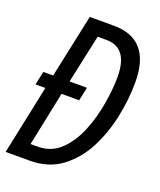

<svg xmlns="http://www.w3.org/2000/svg" viewBox="-134 -798 732 881"><g transform="rotate(20 232.5 -357.0)"><path d="M0 0H118Q208 0 271.5 -47Q335 -94 374 -169Q413 -244 431.5 -332Q450 -420 450 -503Q450 -714 268 -714H151L85 -404H37L23 -338H71ZM95 -73 150 -338H236L250 -404H165L216 -641H259Q365 -641 365 -498Q365 -441 353 -368.5Q341 -296 314 -228.5Q287 -161 241.5 -117Q196 -73 130 -73Z"/></g></svg>

Font: Noto Sans UI Condensed
Style: Italic
Weight: 400
Width: 3
Italic angle: -12°
Designer: Monotype Design Team
Foundry: Monotype Imaging Inc.
Version: Version 1.901